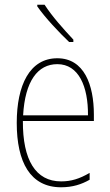

<svg xmlns="http://www.w3.org/2000/svg" viewBox="-20 -784 468 814"><path d="M169 -764H138V-757C172 -708 231 -646 273 -606H291V-616C250 -660 202 -713 169 -764ZM223 -537C106 -537 51 -423 51 -263C51 -97 108 10 239 10C287 10 325 -2 360 -22V-51C317 -26 282 -15 239 -15C131 -15 76 -106 77 -271H378V-298C378 -424 337 -537 223 -537ZM223 -512C314 -512 354 -417 353 -295H78C86 -440 140 -512 223 -512Z"/></svg>

Font: Noto Sans Gurmukhi Condensed Thin
Style: Regular
Weight: 100
Width: 3
Designer: Jelle Bosma - Monotype Design Team
Foundry: Monotype Imaging Inc.
Version: Version 2.004